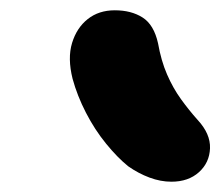

<svg xmlns="http://www.w3.org/2000/svg" viewBox="-20 -830 428 373"><path d="M313 -477Q292 -477 270.5 -485Q249 -493 229 -507Q208 -524 186 -551Q164 -578 147 -611Q130 -644 121 -677Q111 -717 120 -746.5Q129 -776 150.5 -793Q172 -810 203 -810Q235 -810 257 -796Q279 -782 287 -746Q293 -712 304.5 -685.5Q316 -659 331.5 -637.5Q347 -616 364 -597Q389 -570 388 -542Q387 -514 366.5 -495.5Q346 -477 313 -477Z"/></svg>

Font: Shantell Sans
Style: Bold Italic
Weight: 700
Italic angle: -11°
Designer: Stephen Nixon, Anya Danilova, Shantell Martin
Foundry: Arrow Type
Version: Version 1.011;[c5ecc13dd]